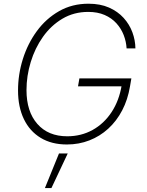

<svg xmlns="http://www.w3.org/2000/svg" viewBox="-20 -757 781 1019"><path d="M335 9.8Q253.9 9.8 195.8 -25.4Q137.7 -60.5 106.7 -125Q75.7 -189.5 75.7 -276.9Q75.7 -361.8 101.3 -443.6Q127 -525.4 175.5 -591.8Q224.1 -658.2 293.5 -697.8Q362.8 -737.3 449.7 -737.3Q512.2 -737.3 558.6 -716.8Q605 -696.3 636 -662.1Q667 -627.9 682.6 -585.7Q698.2 -543.5 698.7 -500H651.9Q649.9 -536.1 636.5 -570.8Q623 -605.5 597.9 -633.3Q572.8 -661.1 535.4 -677.5Q498 -693.8 448.2 -693.8Q372.1 -693.8 311.3 -657.7Q250.5 -621.6 208 -561.5Q165.5 -501.5 143.1 -427.7Q120.6 -354 120.6 -278.8Q120.6 -165 178.2 -99.4Q235.8 -33.7 336.9 -33.7Q410.6 -33.7 471.2 -67.1Q531.7 -100.6 572 -161.6Q612.3 -222.7 626 -305.2L640.6 -298.8H394L401.4 -340.8H677.2L669.9 -298.3Q658.2 -228 628.4 -171.1Q598.6 -114.3 554.4 -74Q510.3 -33.7 454.6 -12Q398.9 9.8 335 9.8ZM218.3 241.2 293 57.6H339.4L252.9 241.2Z"/></svg>

Font: Inter ExtraLight
Style: Italic
Weight: 250
Italic angle: -9.3988°
Designer: Rasmus Andersson
Foundry: rsms
Version: Version 4.001;git-66647c0bb